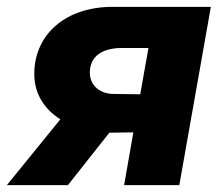

<svg xmlns="http://www.w3.org/2000/svg" viewBox="-57 -540 647 560"><path d="M305 0H466L558 -520H271C136 -520 43 -441 43 -324C43 -266 73 -221 119 -192L-37 0H141L262 -153H269L332 -154ZM205 -328C205 -377 243 -400 298 -400H376L352 -265L275 -266C233 -266 205 -292 205 -328Z"/></svg>

Font: Fixel Display ExtraBold
Style: Italic
Weight: 800
Italic angle: -10°
Designer: AlfaBravo + MacPaw
Foundry: Kyrylo Tkachov, Marchela Mozhyna, Serhii Makarenko, Maria Weinstein, Zakhar Kryvoshyya
Version: Version 1.210;Glyphs 3.2 (3217)